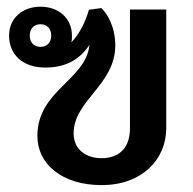

<svg xmlns="http://www.w3.org/2000/svg" viewBox="-20 -528 569 565"><path d="M99.2 -456.7C119.2 -456.7 130.8 -442.5 130.8 -423.3C130.8 -404.2 119.2 -390 99.2 -390C79.2 -390 67.5 -404.2 67.5 -423.3C67.5 -442.5 79.2 -456.7 99.2 -456.7ZM99.2 -508.3C46.7 -508.3 6.7 -475 6.7 -423.3C6.7 -367.5 46.7 -329.2 113.3 -329.2C179.2 -329.2 217.5 -357.5 243.3 -395.8C232.5 -291.7 90 -262.5 90 -127.5C90 -46.7 160.8 16.7 279.2 16.7C398.3 16.7 469.2 -59.2 469.2 -150.8V-500H362.5V-150.8C362.5 -85.8 323.3 -62.5 279.2 -62.5C234.2 -62.5 196.7 -86.7 196.7 -135.8C196.7 -232.5 319.2 -278.3 319.2 -394.2C319.2 -448.3 296.7 -486.7 278.3 -504.2L241.7 -499.2C231.7 -464.2 214.2 -428.3 190 -403.3C191.7 -409.2 191.7 -416.7 191.7 -423.3C191.7 -475 151.7 -508.3 99.2 -508.3Z"/></svg>

Font: Boon SemiBold
Style: Regular
Weight: 600
Designer: Sungsit Sawaiwan
Foundry: FontUni
Version: Version 2.0